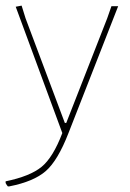

<svg xmlns="http://www.w3.org/2000/svg" viewBox="-30 -474 463 684"><path d="M47 -454 61 -409 201 -36H206L352 -409L367 -452H391L214 0Q176 98 133 135.5Q90 173 3 190H-2Q-6 186 -10 178V172Q77 154 118 120.5Q159 87 192 0L26 -450Z"/></svg>

Font: Alegreya Sans SC Thin
Style: Regular
Weight: 100
Designer: Juan Pablo del Peral
Foundry: Huerta Tipografica
Version: Version 2.007